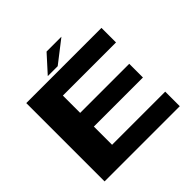

<svg xmlns="http://www.w3.org/2000/svg" viewBox="-203 -990 1170 1170"><g transform="rotate(-45 382.0 -405.0)"><path d="M51 0H699V-125.5H241V-282.5H664V-400.5H241V-549.5H699V-675H51ZM260 -698.5H345.5L488.5 -809.5H360.5Z"/></g></svg>

Font: Anybody Expanded
Style: Bold
Weight: 700
Width: 7
Designer: Tyler Finck
Foundry: Etcetera Type Company
Version: Version 1.113;gftools[0.9.25]